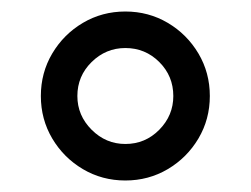

<svg xmlns="http://www.w3.org/2000/svg" viewBox="-20 -706 440 337"><path d="M200 -389.2Q159.2 -389.2 125.4 -409.2Q91.7 -429.2 71.7 -462.9Q51.7 -496.7 51.7 -537.5Q51.7 -578.3 71.7 -612.1Q91.7 -645.8 125.4 -665.8Q159.2 -685.8 200 -685.8Q240.8 -685.8 274.6 -665.8Q308.3 -645.8 328.3 -612.1Q348.3 -578.3 348.3 -537.5Q348.3 -496.7 328.3 -462.9Q308.3 -429.2 274.6 -409.2Q240.8 -389.2 200 -389.2ZM200 -453.3Q235 -453.3 259.6 -478.3Q284.2 -503.3 284.2 -537.5Q284.2 -572.5 259.6 -597.1Q235 -621.7 200 -621.7Q165.8 -621.7 140.8 -597.1Q115.8 -572.5 115.8 -537.5Q115.8 -503.3 140.8 -478.3Q165.8 -453.3 200 -453.3Z"/></svg>

Font: Funnel Display
Style: Regular
Weight: 400
Designer: NORD ID, Kristian Moeller
Foundry: Dicotype
Version: Version 1.000